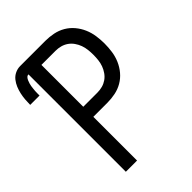

<svg xmlns="http://www.w3.org/2000/svg" viewBox="-232 -839 944 944"><g transform="rotate(-45 240.0 -367.5)"><path d="M80 0V-677Q72 -677 66.5 -671Q61 -665 58 -657.5Q55 -650 52.5 -642.5Q50 -635 49 -627.5Q48 -620 47 -612Q46 -604 45.5 -596.5Q45 -589 45 -581Q45 -573 45 -565H-20Q-20 -583 -18.5 -601.5Q-17 -620 -13 -638Q-9 -656 -2 -673Q5 -690 16.5 -704.5Q28 -719 45 -727Q62 -735 80 -735H256Q283 -735 310.5 -729.5Q338 -724 362 -710Q386 -696 404 -674.5Q422 -653 433 -627.5Q444 -602 448 -574.5Q452 -547 452 -520Q452 -492 448 -464.5Q444 -437 433 -411.5Q422 -386 404 -364.5Q386 -343 362 -329Q338 -315 310.5 -309.5Q283 -304 256 -304H158V0ZM256 -374Q274 -374 291 -378.5Q308 -383 322.5 -393Q337 -403 347.5 -418Q358 -433 364 -449.5Q370 -466 372 -484Q374 -502 374 -520Q374 -537 372 -555Q370 -573 364 -589.5Q358 -606 347.5 -621Q337 -636 322.5 -646Q308 -656 291 -660.5Q274 -665 256 -665H158V-374Z"/></g></svg>

Font: HulyMono
Style: Regular
Weight: 400
Monospace: yes
Designer: Belleve Invis
Foundry: Belleve Invis
Version: Version 33.2.5; ttfautohint (v1.8.4)